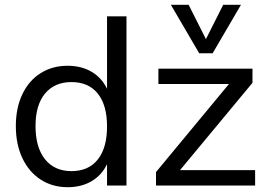

<svg xmlns="http://www.w3.org/2000/svg" viewBox="-20 -773 1125 800"><path d="M507 -705V0H426V-89Q404 -43 361.5 -18Q319 7 262 7Q198 7 149 -25Q100 -57 73 -114.5Q46 -172 46 -248Q46 -323 73 -380Q100 -437 149 -468Q198 -499 262 -499Q319 -499 361.5 -474Q404 -449 426 -403V-705ZM426 -246Q426 -335 387.5 -383Q349 -431 278 -431Q207 -431 167.5 -383Q128 -335 128 -248Q128 -159 167.5 -109.5Q207 -60 278 -60Q349 -60 387.5 -108.5Q426 -157 426 -246ZM730 -64H1043V0H630V-56L934 -423H640V-487H1032V-428ZM910 -753H984L866 -551H810L692 -753H766L838 -610Z"/></svg>

Font: wassup Sans
Style: Regular
Weight: 400
Version: Version 2.001